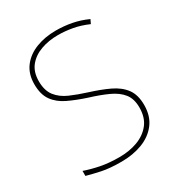

<svg xmlns="http://www.w3.org/2000/svg" viewBox="-174 -838 892 962"><g transform="rotate(-30 271.5 -357.0)"><path d="M489 -180Q489 -116 456.5 -73.5Q424 -31 369.5 -10.5Q315 10 250 10Q181 10 136.5 0.5Q92 -9 56 -19V-48Q96 -34 143.5 -24.5Q191 -15 252 -15Q309 -15 356.5 -32.5Q404 -50 433 -86.5Q462 -123 462 -181Q462 -231 438 -261.5Q414 -292 369.5 -312.5Q325 -333 263 -352Q205 -371 160 -392.5Q115 -414 89.5 -449.5Q64 -485 64 -544Q64 -604 94.5 -644Q125 -684 176.5 -704Q228 -724 291 -724Q338 -724 382.5 -715.5Q427 -707 471 -687L460 -664Q414 -684 371.5 -691.5Q329 -699 289 -699Q236 -699 191 -683Q146 -667 118.5 -633.5Q91 -600 91 -546Q91 -492 116 -460Q141 -428 183.5 -409.5Q226 -391 277 -375Q341 -355 388.5 -332.5Q436 -310 462.5 -274.5Q489 -239 489 -180Z"/></g></svg>

Font: Noto Sans Thin
Style: Regular
Weight: 100
Designer: Monotype Design Team
Foundry: Monotype Imaging Inc.
Version: Version 2.007